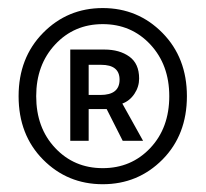

<svg xmlns="http://www.w3.org/2000/svg" viewBox="-20 -817 513 479"><path d="M26.4 -577.1Q26.4 -672.9 87.4 -734.9Q148.4 -796.9 236.3 -796.9Q324.2 -796.9 385.3 -734.9Q446.3 -672.9 446.3 -577.1Q446.3 -480.5 385.3 -418.9Q324.2 -357.4 236.3 -357.4Q148.4 -357.4 87.4 -418.9Q26.4 -480.5 26.4 -577.1ZM402.3 -577.1Q402.3 -655.3 355 -706.1Q307.6 -756.8 236.3 -756.8Q165 -756.8 117.7 -706.1Q70.3 -655.3 70.3 -577.1Q70.3 -498 117.7 -447.8Q165 -397.5 236.3 -397.5Q307.6 -397.5 355 -447.8Q402.3 -498 402.3 -577.1ZM155.3 -465.8V-693.4H240.2Q278.3 -693.4 302.7 -675.8Q327.1 -658.2 327.1 -621.1Q327.1 -600.6 315.4 -583Q303.7 -565.4 285.2 -558.6L336.9 -465.8H286.1L246.1 -544.9H201.2V-465.8ZM201.2 -580.1H230.5Q278.3 -580.1 278.3 -618.2Q278.3 -655.3 232.4 -655.3H201.2Z"/></svg>

Font: Gen Shin Gothic Regular
Style: Regular
Weight: 400
Designer: [Source Han Sans]
Ryoko NISHIZUKA  (kana & ideographs); Paul D. Hunt (Latin, Greek & Cyrillic); Wenlong ZHANG  (bopomofo
Version: Version 1.002.20150607